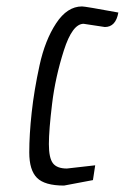

<svg xmlns="http://www.w3.org/2000/svg" viewBox="-20 -570 388 597"><path d="M306 -486 240 -496Q205 -496 178.5 -413Q152 -330 142 -247.5Q132 -165 132 -122Q132 -79 144.5 -62.5Q157 -46 188 -46L276 -56L269 -10L179 7Q119 7 95 -17Q71 -41 71 -96Q71 -151 78.5 -220Q86 -289 103 -367Q120 -445 154.5 -497.5Q189 -550 235 -550Q245 -550 348 -531Q340 -486 306 -486Z"/></svg>

Font: Economica
Style: Italic
Weight: 400
Designer: Vicente Lamonaca
Foundry: Vicente Lamonaca
Version: Version 1.100